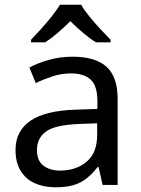

<svg xmlns="http://www.w3.org/2000/svg" viewBox="-20 -837 601 816"><path d="M288 -596Q386 -596 433 -553Q480 -510 480 -416V-51H416L399 -127H395Q372 -98 347.5 -78.5Q323 -59 291.5 -50Q260 -41 215 -41Q167 -41 128.5 -58Q90 -75 68 -110.5Q46 -146 46 -200Q46 -280 109 -323.5Q172 -367 303 -371L394 -374V-406Q394 -473 365 -499Q336 -525 283 -525Q241 -525 203 -512.5Q165 -500 132 -484L105 -550Q140 -569 188 -582.5Q236 -596 288 -596ZM314 -310Q214 -306 175.5 -278Q137 -250 137 -199Q137 -154 164.5 -133Q192 -112 235 -112Q303 -112 348 -149.5Q393 -187 393 -265V-313ZM325 -817Q337 -795 359.5 -767.5Q382 -740 406.5 -713.5Q431 -687 450 -668V-657H388Q362 -673 334 -696.5Q306 -720 279 -747Q252 -720 225 -697Q198 -674 172 -657H112V-668Q131 -688 154.5 -714Q178 -740 200 -767.5Q222 -795 235 -817Z"/></svg>

Font: Noto Sans Tamil UI
Style: Regular
Weight: 400
Designer: Jelle Bosma - Monotype Design Team
Foundry: Monotype Imaging Inc.
Version: Version 2.004